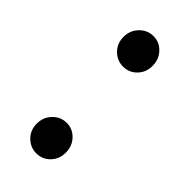

<svg xmlns="http://www.w3.org/2000/svg" viewBox="-167 -516 565 565"><g transform="rotate(45 115.5 -234.0)"><path d="M153.5 -8Q136 10 111 10Q86 10 68 -8Q50 -26 50 -53Q50 -80 68 -98.5Q86 -117 111 -117Q136 -117 153.5 -98.5Q171 -80 171 -53Q171 -26 153.5 -8ZM153.5 -369Q136 -351 111 -351Q86 -351 68 -369Q50 -387 50 -414Q50 -441 68 -459.5Q86 -478 111 -478Q136 -478 153.5 -459.5Q171 -441 171 -414Q171 -387 153.5 -369Z"/></g></svg>

Font: Overlock Mod
Style: Regular
Weight: 400
Designer: Dario Muhafara
Foundry: Dario Manuel Muhafara
Version: Version 1.001